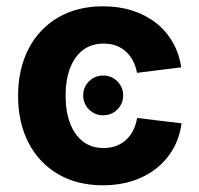

<svg xmlns="http://www.w3.org/2000/svg" viewBox="-20 -564 618 596"><path d="M300.3 -206.1Q274.4 -206.1 256.3 -224.1Q238.3 -242.2 238.3 -268.1Q238.3 -293.5 256.3 -311.5Q274.4 -329.6 300.3 -329.6Q326.2 -329.6 344.2 -311.5Q362.3 -293.5 362.3 -268.1Q362.3 -242.2 344.2 -224.1Q326.2 -206.1 300.3 -206.1ZM299.8 11.2Q219.2 11.2 159.9 -23.7Q100.6 -58.6 68.4 -121.1Q36.1 -183.6 36.1 -266.1Q36.1 -349.1 68.4 -411.9Q100.6 -474.6 159.9 -509.5Q219.2 -544.4 299.8 -544.4Q349.6 -544.4 391.1 -531Q432.6 -517.6 464.4 -492.7Q496.1 -467.8 516.1 -432.9Q536.1 -397.9 542.5 -355L405.3 -337.9Q401.4 -358.9 392.6 -375.5Q383.8 -392.1 370.6 -404.1Q357.4 -416 340.3 -422.4Q323.2 -428.7 301.8 -428.7Q263.7 -428.7 237.3 -408.4Q210.9 -388.2 197.3 -351.8Q183.6 -315.4 183.6 -266.6Q183.6 -218.3 197.3 -181.9Q210.9 -145.5 237.3 -125Q263.7 -104.5 301.8 -104.5Q323.2 -104.5 340.6 -111.1Q357.9 -117.7 371.1 -129.6Q384.3 -141.6 393.1 -158.9Q401.9 -176.3 405.8 -197.8L543.5 -181.2Q537.6 -137.2 517.6 -102.1Q497.6 -66.9 465.6 -41.5Q433.6 -16.1 391.6 -2.4Q349.6 11.2 299.8 11.2Z"/></svg>

Font: Inter 20pt
Style: Bold
Weight: 700
Version: Version 4.001;git-66647c0bb